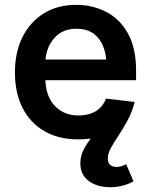

<svg xmlns="http://www.w3.org/2000/svg" viewBox="-20 -573 631 804"><path d="M308.1 10.7Q225.6 10.7 166 -23.7Q106.4 -58.1 74.5 -121.1Q42.5 -184.1 42.5 -269.5Q42.5 -354 74.2 -417.7Q106 -481.4 163.6 -517.1Q221.2 -552.7 299.8 -552.7Q366.7 -552.7 423.8 -523.7Q481 -494.6 515.4 -433.6Q549.8 -372.6 549.8 -277.3V-237.3H169.9Q172.9 -167 210.9 -128.2Q249 -89.4 309.6 -89.4Q351.1 -89.4 380.9 -107.2Q410.6 -125 423.8 -160.2L543.9 -146Q526.9 -75.2 464.8 -32.2Q402.8 10.7 308.1 10.7ZM170.4 -323.7H424.8Q419.4 -382.3 388.2 -417.5Q356.9 -452.6 300.3 -452.6Q242.7 -452.6 209 -415.5Q175.3 -378.4 170.4 -323.7ZM440.9 210.9Q386.7 210.9 351.6 184.8Q316.4 158.7 316.4 110.4Q316.4 75.7 335 44.4Q353.5 13.2 381.8 -21.5L543.9 -146Q533.2 -104 514.6 -69.6Q496.1 -35.2 477.1 -6.6Q458 22 444.8 45.7Q431.6 69.3 431.6 89.4Q431.6 126 468.3 126Q480.5 126 490.2 122.6Q500 119.1 508.3 114.3L539.1 186.5Q522 196.3 496.3 203.6Q470.7 210.9 440.9 210.9Z"/></svg>

Font: Inter Semi Bold
Style: Regular
Weight: 600
Designer: Rasmus Andersson
Foundry: rsms
Version: Version 4.000;git-e0f93cc